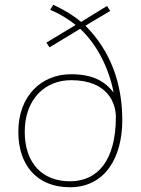

<svg xmlns="http://www.w3.org/2000/svg" viewBox="-20 -777 594 807"><path d="M204 -757 191 -736C231 -719 270 -695 298 -672L175 -598L188 -578L317 -656C390 -588 438 -487 457 -391H455C422 -433 373 -465 279 -465C152 -465 57 -372 57 -223C57 -83 135 10 274 10C423 10 494 -117 494 -272C494 -426 445 -563 339 -669L443 -731L430 -752L321 -685C291 -710 253 -734 204 -757ZM279 -440C433 -440 467 -343 467 -285C467 -109 395 -15 274 -15C160 -15 84 -89 84 -223C84 -360 169 -440 279 -440Z"/></svg>

Font: Noto Sans Malayalam Thin
Style: Regular
Weight: 100
Designer: Jelle Bosma - Monotype Design Team
Foundry: Monotype Imaging Inc.
Version: Version 2.104